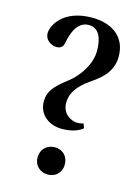

<svg xmlns="http://www.w3.org/2000/svg" viewBox="-106 -725 577 796"><g transform="rotate(15 182.5 -327.0)"><path d="M27 -556C27 -521 61 -509 77 -509C91 -509 104 -515 107 -531C120 -601 146 -632 184 -632C227 -632 244 -592 244 -537C244 -478 203 -420 161 -388C105 -345 85 -320 85 -278C85 -219 134 -187 185 -187C214 -187 250 -192 275 -213L268 -232C261 -230 251 -228 240 -228C220 -228 176 -245 176 -297C176 -338 200 -372 247 -405C279 -428 337 -463 337 -537C337 -623 274 -665 189 -665C65 -665 27 -587 27 -556ZM120 -47C120 -13 145 11 179 11C213 11 237 -13 237 -47C237 -82 213 -106 179 -106C145 -106 120 -82 120 -47Z"/></g></svg>

Font: erewhon
Style: Regular
Weight: 400
Version: Version 1.0.0